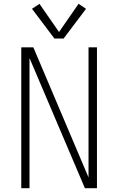

<svg xmlns="http://www.w3.org/2000/svg" viewBox="-20 -982 616 1002"><path d="M91 0H134V-679L423 0H486V-735H442V-56L154 -735H91ZM264 -781H312L429 -936L390 -962L288 -815L186 -962L147 -936Z"/></svg>

Font: Iosevka Sparkle Extralight
Style: Regular
Weight: 200
Designer: Belleve Invis
Foundry: Belleve Invis
Version: Version 4.5.0; ttfautohint (v1.8.3)